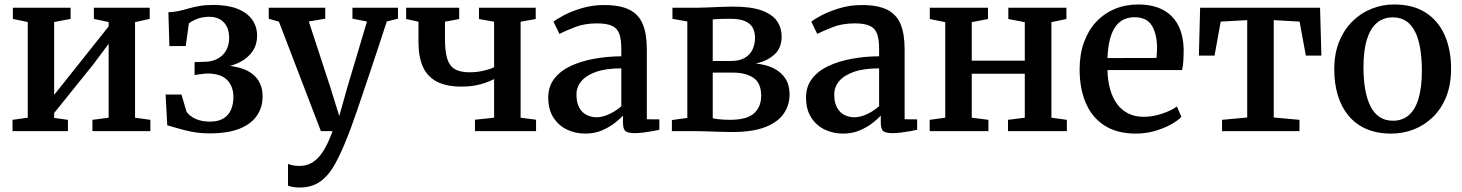

<svg xmlns="http://www.w3.org/2000/svg" viewBox="-20 -586 6535 858"><path d="M36 0V-50.5L104 -60V-487.5L37.5 -501.5V-551.5H295.5V-501.5L222 -487.5V-162L288.5 -245.5L465.5 -468V-487.5L399.5 -501.5V-551.5H649V-501.5L583.5 -487V-60L652 -50.5V0H393V-50.5L465.5 -60V-390L395.5 -296.5L222 -81V-59L283.5 -50.5V0Z M916.5 10Q874 10 838.5 3Q803 -4 775 -12.5Q747 -21 727.5 -26L720 -163.5H791L813.5 -87Q826 -68 853.2 -55.2Q880.5 -42.5 918 -42.5Q955 -42.5 978.2 -56.5Q1001.5 -70.5 1012.2 -95.5Q1023 -120.5 1023 -152.5Q1023 -200.5 994.5 -229Q966 -257.5 907 -257.5Q901 -257.5 889 -256.2Q877 -255 865.5 -253.2Q854 -251.5 849.5 -250.5V-308.5L899.5 -310Q928.5 -311 952.2 -323.5Q976 -336 990 -359.8Q1004 -383.5 1004 -416.5Q1004 -447.5 992.8 -468.5Q981.5 -489.5 961.8 -500.2Q942 -511 915.5 -511Q884.5 -511 860 -501.2Q835.5 -491.5 824 -481L810 -380H737L732.5 -531.5Q757 -532 778.5 -536.8Q800 -541.5 822.2 -548Q844.5 -554.5 871.2 -559.2Q898 -564 932.5 -564Q997 -564 1040.8 -546.8Q1084.5 -529.5 1106.8 -498.2Q1129 -467 1129 -426Q1129 -387.5 1109 -357.5Q1089 -327.5 1052.5 -308.5Q1016 -289.5 966 -283L967 -294Q1023 -293.5 1065 -278.5Q1107 -263.5 1130.2 -232.8Q1153.5 -202 1153.5 -154.5Q1153.5 -107 1128.5 -69.8Q1103.5 -32.5 1051.2 -11.2Q999 10 916.5 10Z M1318.5 252Q1302 252 1288.5 249.5Q1275 247 1267 243.5V146Q1273.5 150 1288 152.8Q1302.5 155.5 1317.5 155.5Q1340 155.5 1360 147.8Q1380 140 1398.2 122.2Q1416.5 104.5 1433.2 74.5Q1450 44.5 1466 0H1414L1226.5 -489L1181 -502.5V-551.5H1433.5V-502.5L1360 -490L1455.5 -198L1496 -67.5L1533 -198.5L1620 -490L1555 -502.5V-551.5H1758.5V-502.5L1708.5 -490Q1681.5 -407 1657.2 -334.2Q1633 -261.5 1612.8 -201.5Q1592.5 -141.5 1577 -96.2Q1561.5 -51 1551.2 -22.8Q1541 5.5 1537 14.5Q1507.5 91.5 1478.5 144.5Q1449.5 197.5 1411.8 224.8Q1374 252 1318.5 252Z M2102.5 0V-51L2188 -60V-232.5Q2171 -224 2149.5 -216.2Q2128 -208.5 2101.8 -203.8Q2075.5 -199 2042.5 -199Q1975.5 -199 1933 -220.8Q1890.5 -242.5 1870.2 -286.8Q1850 -331 1850 -398V-489L1795 -501V-551.5H2032V-501L1968.5 -489V-411.5Q1968.5 -357.5 1978.2 -324.8Q1988 -292 2011.8 -277.5Q2035.5 -263 2078 -263Q2112 -263 2142 -270.2Q2172 -277.5 2188 -285.5V-489L2120.5 -501V-551.5H2374V-501L2306.5 -489V-60L2375.5 -51V0Z M2595.5 11Q2551 11 2513.5 -7Q2476 -25 2453 -60.8Q2430 -96.5 2430 -150.5Q2430 -199.5 2456.8 -234.2Q2483.5 -269 2529.5 -290.8Q2575.5 -312.5 2634 -323.2Q2692.5 -334 2756.5 -334.5V-368Q2756.5 -410 2747.5 -434.8Q2738.5 -459.5 2715 -470.5Q2691.5 -481.5 2648 -481.5Q2591 -481.5 2547.8 -464.2Q2504.5 -447 2480 -434.5L2453.5 -489Q2465 -499 2498 -516.8Q2531 -534.5 2578.5 -549Q2626 -563.5 2679 -563.5Q2750.5 -563.5 2792.2 -542.8Q2834 -522 2852.2 -478.5Q2870.5 -435 2870.5 -366.5V-53L2926.5 -52.5V-6Q2915.5 -3.5 2896.2 0Q2877 3.5 2855.5 6.2Q2834 9 2816 9Q2787 9 2775.5 0.2Q2764 -8.5 2764 -38.5V-69.5Q2751.5 -55.5 2727.8 -36.8Q2704 -18 2670.5 -3.5Q2637 11 2595.5 11ZM2647 -62Q2672.5 -62 2703 -76.2Q2733.5 -90.5 2756.5 -111.5V-280.5Q2688 -280.5 2643.5 -264.8Q2599 -249 2577.5 -222.8Q2556 -196.5 2556 -163.5Q2556 -128.5 2568 -106Q2580 -83.5 2600.5 -72.8Q2621 -62 2647 -62Z M3251 4Q3226.5 4 3196.5 3Q3166.5 2 3138.8 1Q3111 0 3093 0H2982.5V-49.5L3051.5 -59V-490L2985 -502V-551.5H3100Q3117.5 -551.5 3144.2 -552.8Q3171 -554 3200.5 -555.2Q3230 -556.5 3255 -556.5Q3337.5 -556.5 3385 -538.8Q3432.5 -521 3452.8 -491Q3473 -461 3473 -423.5Q3473 -372 3441.2 -342.8Q3409.5 -313.5 3357.5 -302Q3404 -297.5 3437.8 -280.5Q3471.5 -263.5 3490 -234.5Q3508.5 -205.5 3508.5 -164.5Q3508.5 -117.5 3483.2 -79.5Q3458 -41.5 3401.5 -18.8Q3345 4 3251 4ZM3241 -50.5Q3317.5 -50.5 3349.5 -79.5Q3381.5 -108.5 3381.5 -158Q3381.5 -215.5 3346.5 -238.5Q3311.5 -261.5 3256 -261.5H3165V-57.5Q3172.5 -55.5 3184.5 -54Q3196.5 -52.5 3211.2 -51.5Q3226 -50.5 3241 -50.5ZM3165 -313.5H3245.5Q3285.5 -313.5 3309.2 -328Q3333 -342.5 3343.5 -366.2Q3354 -390 3354 -417.5Q3354 -442.5 3344 -461.5Q3334 -480.5 3310.2 -491.2Q3286.5 -502 3243.5 -502Q3223 -502 3203 -501.5Q3183 -501 3165 -499.5Z M3747.5 11Q3703 11 3665.5 -7Q3628 -25 3605 -60.8Q3582 -96.5 3582 -150.5Q3582 -199.5 3608.8 -234.2Q3635.5 -269 3681.5 -290.8Q3727.5 -312.5 3786 -323.2Q3844.5 -334 3908.5 -334.5V-368Q3908.5 -410 3899.5 -434.8Q3890.5 -459.5 3867 -470.5Q3843.5 -481.5 3800 -481.5Q3743 -481.5 3699.8 -464.2Q3656.5 -447 3632 -434.5L3605.5 -489Q3617 -499 3650 -516.8Q3683 -534.5 3730.5 -549Q3778 -563.5 3831 -563.5Q3902.5 -563.5 3944.2 -542.8Q3986 -522 4004.2 -478.5Q4022.5 -435 4022.5 -366.5V-53L4078.5 -52.5V-6Q4067.5 -3.5 4048.2 0Q4029 3.5 4007.5 6.2Q3986 9 3968 9Q3939 9 3927.5 0.2Q3916 -8.5 3916 -38.5V-69.5Q3903.5 -55.5 3879.8 -36.8Q3856 -18 3822.5 -3.5Q3789 11 3747.5 11ZM3799 -62Q3824.5 -62 3855 -76.2Q3885.5 -90.5 3908.5 -111.5V-280.5Q3840 -280.5 3795.5 -264.8Q3751 -249 3729.5 -222.8Q3708 -196.5 3708 -163.5Q3708 -128.5 3720 -106Q3732 -83.5 3752.5 -72.8Q3773 -62 3799 -62Z M4134.5 0V-50.5L4204 -60V-487L4135 -501V-551.5H4395V-501L4322.5 -487V-315H4559.5V-487L4486 -501V-551.5H4745.5V-501L4678.5 -487V-60L4747.5 -50.5V0H4484.5V-50.5L4559.5 -60V-256.5H4322.5V-60L4397 -50.5V0Z M5056.5 11Q4971 11 4915 -25.5Q4859 -62 4831.8 -126.8Q4804.5 -191.5 4804.5 -276Q4804.5 -343 4823.8 -396.5Q4843 -450 4878 -487.8Q4913 -525.5 4961.2 -545.8Q5009.5 -566 5066.5 -566Q5162.5 -566 5214.8 -514.5Q5267 -463 5269.5 -367Q5269.5 -336 5268 -313.2Q5266.5 -290.5 5262.5 -273H4929Q4930 -226 4940.8 -187.5Q4951.5 -149 4972 -121.2Q4992.5 -93.5 5022.2 -78.8Q5052 -64 5091.5 -64Q5132.5 -64 5174.5 -78.5Q5216.5 -93 5239 -110L5259.5 -64Q5242.5 -46 5210.8 -28.8Q5179 -11.5 5139 -0.2Q5099 11 5056.5 11ZM4929 -326.5 5148 -327Q5149 -336.5 5149.8 -348.8Q5150.5 -361 5150.5 -371Q5150.5 -432.5 5127.8 -470.8Q5105 -509 5050 -509Q5025 -509 5003.8 -499.8Q4982.5 -490.5 4966.5 -469.5Q4950.5 -448.5 4940.8 -413.5Q4931 -378.5 4929 -326.5Z M5441 0V-50.5L5553.5 -61V-496L5435 -489.5L5407.5 -337.5H5337.5L5343 -551.5H5879L5885 -337.5H5815.5L5787.5 -489.5L5672 -496V-61L5787 -50.5V0Z M5942.5 -275.5Q5942.5 -347 5964.8 -401Q5987 -455 6024.8 -491.8Q6062.5 -528.5 6110.2 -547.2Q6158 -566 6209.5 -566Q6295.5 -566 6352 -529Q6408.5 -492 6436.5 -427.5Q6464.5 -363 6464.5 -279.5Q6464.5 -207.5 6442.5 -153Q6420.5 -98.5 6382.5 -62Q6344.5 -25.5 6296.8 -7.2Q6249 11 6197.5 11Q6133 11 6085.2 -10Q6037.5 -31 6005.8 -69.5Q5974 -108 5958.2 -160.5Q5942.5 -213 5942.5 -275.5ZM6205 -46.5Q6246.5 -46.5 6275.2 -71Q6304 -95.5 6319 -145.2Q6334 -195 6334 -270Q6334 -322.5 6327 -366.2Q6320 -410 6304.8 -442Q6289.5 -474 6264.8 -491.2Q6240 -508.5 6204.5 -508.5Q6162.5 -508.5 6133.2 -484Q6104 -459.5 6088.5 -410Q6073 -360.5 6073 -285Q6073 -232 6080.5 -188.2Q6088 -144.5 6103.5 -112.8Q6119 -81 6144 -63.8Q6169 -46.5 6205 -46.5Z"/></svg>

Font: Merriweather 28pt SemiBold
Style: Regular
Weight: 600
Version: Version 2.100